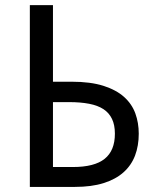

<svg xmlns="http://www.w3.org/2000/svg" viewBox="-20 -734 616 754"><path d="M524.9 -209Q524.9 -161.6 510.3 -123Q495.6 -84.5 464.8 -57.1Q434.1 -29.8 386.7 -14.9Q339.4 0 273.9 0H97.2V-713.9H188V-413.1H261.2Q335.4 -413.1 386 -397Q436.5 -380.9 467.3 -353.3Q498 -325.7 511.5 -288.6Q524.9 -251.5 524.9 -209ZM188 -78.1H266.1Q351.1 -78.1 391.1 -110.4Q431.2 -142.6 431.2 -209Q431.2 -243.2 419.9 -266.8Q408.7 -290.5 386.5 -305.2Q364.3 -319.8 330.3 -326.4Q296.4 -333 251 -333H188Z"/></svg>

Font: Droid Sans
Style: Regular
Weight: 400
Foundry: Ascender Corporation
Version: Version 1.00 build 114